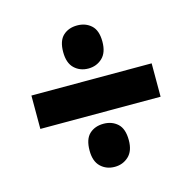

<svg xmlns="http://www.w3.org/2000/svg" viewBox="-87 -717 728 728"><g transform="rotate(-15 277.0 -352.5)"><path d="M277 -461Q244 -461 222 -482Q200 -503 200 -546Q200 -590 221.5 -610Q243 -630 277 -630Q310 -630 332 -610Q354 -590 354 -546Q354 -503 331.5 -482Q309 -461 277 -461ZM41 -287V-418H513V-287ZM277 -75Q244 -75 222 -96Q200 -117 200 -159Q200 -204 221.5 -224Q243 -244 277 -244Q310 -244 332 -224Q354 -204 354 -159Q354 -117 331.5 -96Q309 -75 277 -75Z"/></g></svg>

Font: Noto Sans Myanmar SemiCondensed Black
Style: Regular
Weight: 900
Width: 4
Designer: Monotype Design Team
Foundry: Monotype Imaging Inc.
Version: Version 2.107; ttfautohint (v1.8.4.7-5d5b)